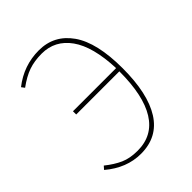

<svg xmlns="http://www.w3.org/2000/svg" viewBox="-199 -803 925 925"><g transform="rotate(-45 263.5 -340.5)"><path d="M224 -691Q328 -691 388.5 -605Q449 -519 449 -344Q449 -172 391.5 -81Q334 10 220 10Q123 10 39 -61L53 -77Q93 -45 130 -28.5Q167 -12 219 -12Q322 -12 374.5 -96.5Q427 -181 427 -344V-345H133V-367H427Q421 -519 367 -594.5Q313 -670 223 -670Q173 -670 134 -656.5Q95 -643 50 -610L38 -626Q121 -691 224 -691Z"/></g></svg>

Font: FiraSans
Style: Regular
Weight: 150
Designer: Carrois Corporate & Edenspiekermann AG
Foundry: Carrois Corporate GbR & Edenspiekermann AG
Version: Version 3.106;PS 003.106;hotconv 1.0.70;makeotf.lib2.5.58329